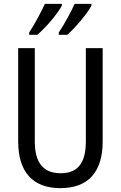

<svg xmlns="http://www.w3.org/2000/svg" viewBox="-20 -963 625 993"><path d="M453 -934V-943H366C351 -909 313 -837 284 -795V-783H328C368 -818 432 -893 453 -934ZM300 -934V-943H212C196 -907 160 -839 131 -795V-783H173C220 -823 277 -891 300 -934ZM511 -232V-714H424V-232C424 -121 383 -67 294 -67C206 -67 160 -119 160 -231V-714H74V-232C74 -73 150 10 292 10C438 10 511 -75 511 -232Z"/></svg>

Font: Noto Sans Kannada Condensed
Style: Regular
Weight: 400
Width: 3
Designer: Jelle Bosma - Monotype Design Team
Foundry: Monotype Imaging Inc.
Version: Version 2.005